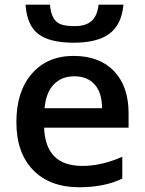

<svg xmlns="http://www.w3.org/2000/svg" viewBox="-20 -788 616 818"><path d="M169.9 -327.1H415Q414.1 -394.5 382.8 -428.7Q351.6 -462.9 296.9 -462.9Q242.2 -462.9 209 -428.2Q175.8 -393.6 169.9 -327.1ZM465.8 -484.9Q527.8 -419.9 527.8 -306.2V-244.1H168Q170.4 -165 210.4 -123Q250.5 -81.1 331.5 -81.1Q412.6 -81.1 501 -120.1V-26.9Q424.3 9.8 317.9 9.8Q192.4 9.8 121.1 -63.5Q49.8 -136.7 49.8 -267.6Q49.8 -398.4 115.7 -474.1Q181.6 -549.8 293 -549.8Q404.3 -549.8 465.8 -484.9ZM293 -606Q190.4 -606.4 142.6 -643.6Q94.7 -680.7 88.9 -768.1H192.9Q198.2 -702.1 236.3 -685.5Q255.9 -676.8 300.8 -676.8Q344.7 -676.8 369.6 -698.2Q394.5 -719.7 399.9 -768.1H505.9Q498.5 -684.1 446.8 -645Q395.5 -606 293 -606Z"/></svg>

Font: OpenSans-Semibold
Style: Regular
Weight: 600
Foundry: Ascender Corporation
Version: Version 1.10